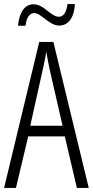

<svg xmlns="http://www.w3.org/2000/svg" viewBox="-20 -919 454 939"><path d="M68 -793H105C109 -834 126 -855 147 -855C183 -855 219 -794 270 -794C311 -794 343 -829 346 -899H310C305 -861 292 -837 268 -837C228 -837 196 -898 144 -898C99 -898 74 -856 68 -793ZM356 0H414L241 -714H172L0 0H58L118 -252H297ZM224 -574 286 -304H128L188 -574C196 -609 202 -637 206 -667C211 -637 217 -609 224 -574Z"/></svg>

Font: Noto Sans Arabic ExtCond Light
Style: Regular
Weight: 300
Width: 2
Designer: Monotype Design Team, Nadine Chahine, Nizar Qandah and Khaled Hosny
Foundry: Monotype Imaging Inc.
Version: Version 2.012